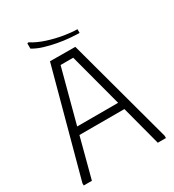

<svg xmlns="http://www.w3.org/2000/svg" viewBox="-202 -967 978 1080"><g transform="rotate(-30 287.0 -426.5)"><path d="M20 0V-15L205 -700L369 -699L554 -15V0H501L433 -258H141L73 0ZM154 -306H420L328 -652H246ZM153 -853Q192 -828 243.5 -811.5Q295 -795 345 -787Q395 -779 429 -779V-755Q404 -755 367.5 -758Q331 -761 290.5 -768.5Q250 -776 212 -787.5Q174 -799 145 -817V-851Z"/></g></svg>

Font: Phudu Light
Style: Regular
Weight: 300
Version: Version 1.005;gftools[0.9.23]